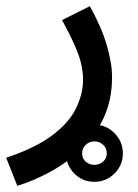

<svg xmlns="http://www.w3.org/2000/svg" viewBox="-48 -372 447 622"><path d="M8 230 -28 139Q68 107 122.5 65.5Q177 24 199 -22.5Q221 -69 221 -113Q221 -155 205.5 -197Q190 -239 153 -307L243 -352Q280 -286 297.5 -227Q315 -168 315 -122Q315 -48 287.5 10.5Q260 69 214.5 112Q169 155 115 184.5Q61 214 8 230ZM258 217Q219 217 192.5 190Q166 163 166 125Q166 87 192.5 59.5Q219 32 258 32Q296 32 323 59.5Q350 87 350 125Q350 163 323 190Q296 217 258 217ZM258 162Q274 162 286 151.5Q298 141 298 125Q298 108 286 97Q274 86 258 86Q241 86 229.5 97.5Q218 109 218 125Q218 141 229.5 151.5Q241 162 258 162Z"/></svg>

Font: Noto Sans Arabic Med
Style: Regular
Weight: 500
Designer: Monotype Design Team, Nadine Chahine, Nizar Qandah and Khaled Hosny
Foundry: Monotype Imaging Inc.
Version: Version 2.012; ttfautohint (v1.8.4.7-5d5b)